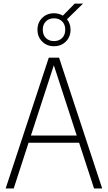

<svg xmlns="http://www.w3.org/2000/svg" viewBox="-20 -1066 610 1086"><path d="M12 0 256 -740H314L558 0H512L427.5 -258.5H141.5L57.5 0ZM155 -299.5H414L284.5 -697ZM285.5 -804.5Q245 -804.5 218.5 -831Q192 -857.5 192 -898Q192 -938 218.5 -964.5Q245 -991 285.5 -991Q313 -991 335.5 -977.5L402.5 -1045.5H449.5L359 -957Q379 -932 379 -898Q379 -857.5 352.5 -831Q326 -804.5 285.5 -804.5ZM285.5 -833.5Q313.5 -833.5 331.2 -850.8Q349 -868 349 -898Q349 -928 331.2 -945.2Q313.5 -962.5 285.5 -962.5Q257.5 -962.5 239.8 -945.2Q222 -928 222 -898Q222 -868 239.8 -850.8Q257.5 -833.5 285.5 -833.5Z"/></svg>

Font: Encode Sans Cnd XLt
Style: Regular
Weight: 200
Width: 3
Designer: Multiple Designers
Foundry: Impallari Type
Version: Version 3.002; ttfautohint (v1.8.3) -l 8 -r 50 -G 200 -x 14 